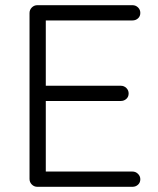

<svg xmlns="http://www.w3.org/2000/svg" viewBox="-20 -720 608 740"><path d="M124 -700H490.5Q503 -700 511.9 -691.4Q520.8 -682.8 520.8 -670.2Q520.8 -657.2 511.9 -649.2Q503 -641.2 490.5 -641.2H146.8L156.5 -658.2V-377L145.5 -389.5H445.5Q458 -389.5 466.9 -380.9Q475.8 -372.2 475.8 -359.8Q475.8 -346.8 466.9 -338.8Q458 -330.8 445.5 -330.8H147.8L156.5 -341V-52.8L151.5 -58.8H490.5Q503 -58.8 511.9 -49.9Q520.8 -41 520.8 -29.2Q520.8 -16.2 511.9 -8.1Q503 0 490.5 0H124Q111.5 0 102.6 -8.9Q93.8 -17.8 93.8 -30.2V-669.8Q93.8 -682.2 102.6 -691.1Q111.5 -700 124 -700Z"/></svg>

Font: Quicksand Variable Light
Style: Regular
Weight: 300
Designer: Andrew Paglinawan
Foundry: Andrew Paglinawan
Version: Version 3.004